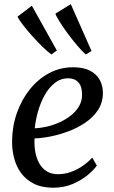

<svg xmlns="http://www.w3.org/2000/svg" viewBox="-20 -891 549 922"><path d="M445 -96Q431.5 -76 401.8 -51Q372 -26 329.8 -7.8Q287.5 10.5 235.5 10.5Q181.5 10.5 143.2 -8.5Q105 -27.5 81.5 -59.8Q58 -92 47.8 -131.8Q37.5 -171.5 38 -212.5Q38.5 -284.5 61.2 -348.8Q84 -413 123.5 -462.2Q163 -511.5 216 -539.8Q269 -568 331 -568Q380 -568 411.5 -552Q443 -536 458.5 -508.2Q474 -480.5 474 -446Q474.5 -399.5 451.2 -363.8Q428 -328 390 -302.2Q352 -276.5 307.5 -260Q263 -243.5 220.2 -235.2Q177.5 -227 146 -226.5Q144 -195 149 -164.5Q154 -134 167.2 -109Q180.5 -84 203 -69.2Q225.5 -54.5 258 -54.5Q288.5 -54.5 317.5 -64.2Q346.5 -74 373.2 -91.8Q400 -109.5 423 -134ZM308 -515Q271 -515 242.5 -492.2Q214 -469.5 194 -433Q174 -396.5 162.2 -354.8Q150.5 -313 147 -275Q175 -276 206.2 -283.2Q237.5 -290.5 267.5 -304.2Q297.5 -318 321.8 -337.5Q346 -357 360.2 -382Q374.5 -407 374 -437.5Q374 -476.5 356.2 -495.8Q338.5 -515 308 -515ZM227 -629.5Q209 -642 183.5 -667Q158 -692 132.5 -720.5Q107 -749 88.2 -773.8Q69.5 -798.5 64 -811L133 -863.5L253 -648.5ZM392 -629.5Q375 -644 352 -671Q329 -698 306.2 -728.8Q283.5 -759.5 267 -785.8Q250.5 -812 246 -825.5L320 -871L419.5 -646Z"/></svg>

Font: Merriweather 20pt
Style: Italic
Weight: 400
Italic angle: -7.8°
Version: Version 2.101